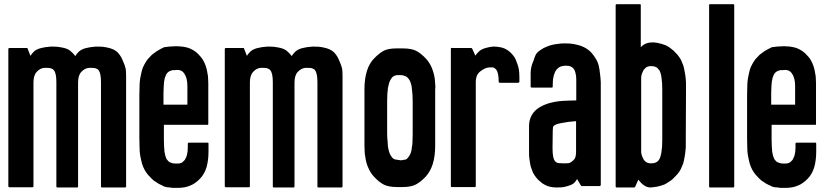

<svg xmlns="http://www.w3.org/2000/svg" viewBox="-20 -911 4068 933"><path d="M592.8 -516.6Q592.8 -346.7 592.8 -4.9Q592.8 -2.9 590.8 -1Q589.8 0 587.9 0Q550.8 0 475.6 0Q473.6 0 471.7 -1Q470.7 -2.9 470.7 -4.9Q470.7 -173.8 470.7 -511.7Q470.7 -533.2 467.8 -547.9Q464.8 -562.5 459 -570.3Q453.1 -577.1 441.4 -580.1Q429.7 -582 411.1 -581.1Q391.6 -579.1 375 -561.5Q359.4 -544.9 359.4 -509.8Q359.4 -341.8 359.4 -4.9Q359.4 -2.9 358.4 -1Q356.4 0 354.5 0Q322.3 0 258.8 0Q256.8 0 254.9 -1Q253.9 -2.9 253.9 -4.9Q253.9 -173.8 253.9 -511.7Q253.9 -533.2 251 -547.9Q248 -562.5 241.2 -570.3Q235.4 -577.1 223.6 -580.1Q212.9 -582 193.4 -581.1Q173.8 -579.1 158.2 -561.5Q142.6 -544.9 142.6 -509.8Q142.6 -341.8 142.6 -5.9Q142.6 -3.9 141.6 -2Q139.6 -1 137.7 -1Q100.6 -1 25.4 -1Q23.4 -1 22.5 -2Q20.5 -3.9 20.5 -5.9Q20.5 -89.8 20.5 -255.9Q20.5 -395.5 20.5 -672.9Q20.5 -674.8 22.5 -676.8Q23.4 -677.7 25.4 -677.7Q53.7 -677.7 109.4 -677.7Q111.3 -677.7 112.3 -677.7Q114.3 -676.8 114.3 -674.8Q119.1 -663.1 127.9 -639.6Q134.8 -650.4 145.5 -661.1Q156.2 -670.9 176.8 -676.8Q198.2 -682.6 226.6 -684.6Q233.4 -684.6 238.3 -684.6Q260.7 -684.6 278.3 -680.7Q307.6 -675.8 321.3 -664.1Q335.9 -652.3 345.7 -638.7Q352.5 -649.4 363.3 -660.2Q375 -670.9 395.5 -676.8Q417 -682.6 446.3 -684.6Q474.6 -685.5 498 -680.7Q534.2 -673.8 550.8 -657.2Q567.4 -639.6 574.2 -622.1Q586.9 -594.7 590.8 -577.1Q592.8 -564.5 592.8 -539.1Q592.8 -529.3 592.8 -516.6Z M987.3 -304.7Q917 -304.7 776.4 -304.7Q776.4 -280.3 776.4 -231.4Q776.4 -213.9 777.3 -199.2Q778.3 -185.5 779.3 -173.8Q781.2 -163.1 783.2 -154.3Q786.1 -145.5 789.1 -138.7Q793 -132.8 796.9 -128.9Q800.8 -124 806.6 -122.1Q810.5 -120.1 814.5 -119.1Q818.4 -118.2 822.3 -117.2Q825.2 -116.2 833 -116.2Q841.8 -116.2 844.7 -116.2Q848.6 -116.2 853.5 -117.2Q858.4 -118.2 862.3 -120.1Q866.2 -122.1 870.1 -126Q874 -129.9 877.9 -133.8Q880.9 -138.7 883.8 -145.5Q886.7 -151.4 888.7 -159.2Q890.6 -167 891.6 -175.8Q892.6 -185.5 892.6 -196.3Q892.6 -202.1 892.6 -212.9Q892.6 -215.8 893.6 -216.8Q895.5 -217.8 897.5 -217.8Q927.7 -217.8 988.3 -217.8Q991.2 -217.8 992.2 -216.8Q993.2 -215.8 993.2 -212.9Q993.2 -201.2 993.2 -175.8Q993.2 -130.9 983.4 -97.7Q972.7 -63.5 951.2 -42Q928.7 -18.6 903.3 -8.8Q878.9 2 842.8 2Q839.8 2 831.1 2Q822.3 2 819.3 2Q812.5 1 805.7 0Q798.8 0 793 -1Q785.2 -2 780.3 -3.9Q776.4 -5.9 771.5 -7.8Q769.5 -9.8 766.6 -10.7Q764.6 -11.7 761.7 -12.7Q755.9 -15.6 750 -18.6Q744.1 -22.5 738.3 -26.4Q733.4 -29.3 727.5 -33.2Q722.7 -37.1 717.8 -42Q709 -50.8 699.2 -61.5Q690.4 -72.3 682.6 -85.9Q674.8 -100.6 670.9 -113.3Q667 -126 661.1 -156.2Q658.2 -173.8 658.2 -194.3Q657.2 -214.8 657.2 -238.3Q657.2 -239.3 657.2 -241.2Q657.2 -242.2 657.2 -242.2Q657.2 -242.2 657.2 -242.2Q657.2 -266.6 657.2 -316.4Q657.2 -357.4 657.2 -440.4Q657.2 -440.4 657.2 -441.4Q657.2 -441.4 657.2 -441.4Q657.2 -443.4 657.2 -447.3Q657.2 -470.7 658.2 -490.2Q658.2 -510.7 661.1 -529.3Q667 -559.6 670.9 -573.2Q674.8 -585.9 682.6 -599.6Q690.4 -614.3 699.2 -625Q709 -635.7 717.8 -644.5Q727.5 -652.3 737.3 -659.2Q747.1 -666 756.8 -670.9Q759.8 -672.9 761.7 -673.8Q764.6 -675.8 766.6 -675.8Q771.5 -678.7 775.4 -680.7Q780.3 -682.6 787.1 -682.6Q797.9 -684.6 815.4 -685.5Q832 -686.5 841.8 -686.5Q845.7 -685.5 848.6 -685.5Q852.5 -685.5 856.4 -685.5Q891.6 -682.6 912.1 -670.9Q933.6 -660.2 950.2 -640.6Q964.8 -626 974.6 -603.5Q984.4 -582 988.3 -553.7Q991.2 -542 991.2 -530.3Q992.2 -518.6 992.2 -505.9Q992.2 -440.4 992.2 -309.6Q992.2 -306.6 991.2 -305.7Q990.2 -303.7 987.3 -303.7Q987.3 -304.7 987.3 -304.7ZM890.6 -402.3Q890.6 -431.6 890.6 -492.2Q890.6 -502.9 889.6 -511.7Q888.7 -520.5 886.7 -528.3Q883.8 -535.2 881.8 -542Q878.9 -548.8 876 -552.7Q872.1 -558.6 869.1 -561.5Q865.2 -564.5 860.4 -567.4Q856.4 -569.3 851.6 -570.3Q846.7 -571.3 842.8 -571.3Q838.9 -571.3 831.1 -570.3Q822.3 -570.3 820.3 -570.3Q816.4 -569.3 812.5 -568.4Q808.6 -566.4 804.7 -565.4Q798.8 -562.5 794.9 -558.6Q790 -553.7 787.1 -547.9Q784.2 -542 781.2 -533.2Q779.3 -524.4 777.3 -513.7Q776.4 -502.9 775.4 -488.3Q774.4 -474.6 774.4 -458Q774.4 -439.5 774.4 -402.3Q813.5 -402.3 890.6 -402.3Z M1644.5 -516.6Q1644.5 -346.7 1644.5 -4.9Q1644.5 -2.9 1642.6 -1Q1641.6 0 1639.6 0Q1602.5 0 1527.3 0Q1525.4 0 1523.4 -1Q1522.5 -2.9 1522.5 -4.9Q1522.5 -173.8 1522.5 -511.7Q1522.5 -533.2 1519.5 -547.9Q1516.6 -562.5 1510.7 -570.3Q1504.9 -577.1 1493.2 -580.1Q1481.4 -582 1462.9 -581.1Q1443.4 -579.1 1426.8 -561.5Q1411.1 -544.9 1411.1 -509.8Q1411.1 -341.8 1411.1 -4.9Q1411.1 -2.9 1410.2 -1Q1408.2 0 1406.2 0Q1374 0 1310.5 0Q1308.6 0 1306.6 -1Q1305.7 -2.9 1305.7 -4.9Q1305.7 -173.8 1305.7 -511.7Q1305.7 -533.2 1302.7 -547.9Q1299.8 -562.5 1293 -570.3Q1287.1 -577.1 1275.4 -580.1Q1264.6 -582 1245.1 -581.1Q1225.6 -579.1 1210 -561.5Q1194.3 -544.9 1194.3 -509.8Q1194.3 -341.8 1194.3 -5.9Q1194.3 -3.9 1193.4 -2Q1191.4 -1 1189.5 -1Q1152.3 -1 1077.1 -1Q1075.2 -1 1074.2 -2Q1072.3 -3.9 1072.3 -5.9Q1072.3 -89.8 1072.3 -255.9Q1072.3 -395.5 1072.3 -672.9Q1072.3 -674.8 1074.2 -676.8Q1075.2 -677.7 1077.1 -677.7Q1105.5 -677.7 1161.1 -677.7Q1163.1 -677.7 1164.1 -677.7Q1166 -676.8 1166 -674.8Q1170.9 -663.1 1179.7 -639.6Q1186.5 -650.4 1197.3 -661.1Q1208 -670.9 1228.5 -676.8Q1250 -682.6 1278.3 -684.6Q1285.2 -684.6 1290 -684.6Q1312.5 -684.6 1330.1 -680.7Q1359.4 -675.8 1373 -664.1Q1387.7 -652.3 1397.5 -638.7Q1404.3 -649.4 1415 -660.2Q1426.8 -670.9 1447.3 -676.8Q1468.8 -682.6 1498 -684.6Q1526.4 -685.5 1549.8 -680.7Q1585.9 -673.8 1602.5 -657.2Q1619.1 -639.6 1626 -622.1Q1638.7 -594.7 1642.6 -577.1Q1644.5 -564.5 1644.5 -539.1Q1644.5 -529.3 1644.5 -516.6Z M2094.7 -474.6Q2094.7 -384.8 2094.7 -203.1Q2094.7 -152.3 2083 -114.3Q2071.3 -77.1 2047.9 -51.8Q2023.4 -26.4 2001 -14.6Q1977.5 -2 1934.6 -2Q1933.6 -2 1931.6 -2Q1928.7 -2 1927.7 -2Q1926.8 -2 1924.8 -2Q1920.9 -2 1917 -2Q1914.1 -2 1911.1 -2Q1869.1 -2 1845.7 -13.7Q1822.3 -25.4 1797.9 -51.8Q1781.2 -69.3 1770.5 -93.8Q1758.8 -118.2 1754.9 -150.4Q1752 -163.1 1752 -176.8Q1751 -189.5 1751 -204.1Q1751 -294.9 1751 -476.6Q1751 -527.3 1762.7 -565.4Q1774.4 -603.5 1797.9 -627Q1822.3 -652.3 1845.7 -665Q1868.2 -675.8 1907.2 -675.8Q1910.2 -675.8 1913.1 -675.8Q1914.1 -675.8 1916 -675.8Q1918 -675.8 1919.9 -675.8Q1920.9 -675.8 1922.9 -675.8Q1926.8 -675.8 1929.7 -675.8Q1933.6 -675.8 1936.5 -675.8Q1978.5 -675.8 2002 -664.1Q2025.4 -652.3 2049.8 -626Q2066.4 -608.4 2077.1 -584Q2087.9 -559.6 2092.8 -528.3Q2093.8 -515.6 2094.7 -502Q2095.7 -497.1 2095.7 -491.2Q2095.7 -483.4 2094.7 -474.6ZM1985.4 -416Q1985.4 -435.5 1984.4 -451.2Q1983.4 -467.8 1981.4 -480.5Q1980.5 -493.2 1977.5 -502.9Q1974.6 -512.7 1970.7 -520.5Q1966.8 -527.3 1961.9 -532.2Q1957 -538.1 1952.1 -540Q1940.4 -544.9 1931.6 -545.9Q1922.9 -545.9 1916 -545.9Q1913.1 -545.9 1911.1 -545.9Q1909.2 -545.9 1907.2 -545.9Q1904.3 -544.9 1901.4 -543.9Q1898.4 -543.9 1895.5 -542Q1889.6 -539.1 1884.8 -534.2Q1880.9 -528.3 1877 -522.5Q1873 -514.6 1870.1 -504.9Q1867.2 -495.1 1865.2 -483.4Q1863.3 -470.7 1862.3 -455.1Q1861.3 -438.5 1861.3 -419.9Q1861.3 -367.2 1861.3 -261.7Q1861.3 -243.2 1863.3 -226.6Q1864.3 -210.9 1865.2 -198.2Q1867.2 -185.5 1870.1 -175.8Q1873 -166 1877 -158.2Q1880.9 -151.4 1884.8 -146.5Q1889.6 -140.6 1895.5 -137.7Q1899.4 -135.7 1909.2 -134.8Q1919.9 -132.8 1928.7 -131.8Q1929.7 -131.8 1931.6 -132.8Q1933.6 -132.8 1935.5 -132.8Q1939.5 -133.8 1944.3 -134.8Q1950.2 -135.7 1952.1 -135.7Q1958 -138.7 1961.9 -144.5Q1966.8 -149.4 1970.7 -156.2Q1974.6 -163.1 1977.5 -172.9Q1980.5 -182.6 1981.4 -195.3Q1984.4 -207 1984.4 -223.6Q1985.4 -239.3 1985.4 -257.8Q1985.4 -310.5 1985.4 -416Z M2503.9 -513.7Q2503.9 -511.7 2502 -510.7Q2501 -508.8 2498 -508.8Q2468.8 -508.8 2408.2 -508.8Q2406.2 -508.8 2405.3 -510.7Q2403.3 -511.7 2403.3 -513.7Q2403.3 -535.2 2400.4 -549.8Q2397.5 -564.5 2391.6 -572.3Q2385.7 -579.1 2379.9 -582Q2374 -585 2353.5 -583Q2335.9 -581.1 2314.5 -564.5Q2292 -547.9 2292 -511.7Q2292 -343.8 2292 -6.8Q2292 -4.9 2291 -2.9Q2290 -2 2287.1 -2Q2250 -2 2175.8 -2Q2172.9 -2 2171.9 -2.9Q2170.9 -4.9 2170.9 -6.8Q2170.9 -90.8 2170.9 -257.8Q2170.9 -396.5 2170.9 -673.8Q2170.9 -675.8 2171.9 -677.7Q2172.9 -679.7 2175.8 -677.7Q2207 -677.7 2269.5 -677.7Q2270.5 -677.7 2272.5 -676.8Q2273.4 -676.8 2274.4 -674.8Q2279.3 -664.1 2290 -640.6Q2296.9 -651.4 2308.6 -662.1Q2319.3 -671.9 2339.8 -677.7Q2360.4 -683.6 2375 -684.6Q2377.9 -684.6 2381.8 -684.6Q2394.5 -684.6 2410.2 -681.6Q2435.5 -677.7 2457 -659.2Q2477.5 -640.6 2485.4 -623Q2497.1 -595.7 2501 -575.2Q2503.9 -560.5 2503.9 -535.2Q2503.9 -525.4 2503.9 -513.7Z M2899.4 -511.7Q2899.4 -345.7 2899.4 -11.7Q2899.4 -9.8 2897.5 -8.8Q2896.5 -6.8 2893.6 -6.8Q2865.2 -6.8 2807.6 -6.8Q2806.6 -6.8 2804.7 -7.8Q2803.7 -8.8 2802.7 -9.8Q2796.9 -20.5 2784.2 -41Q2783.2 -40 2783.2 -39.1Q2783.2 -39.1 2782.2 -38.1Q2776.4 -28.3 2770.5 -22.5Q2764.6 -16.6 2752.9 -11.7Q2733.4 -4.9 2719.7 -2Q2707 0 2684.6 0Q2668.9 0 2655.3 -2.9Q2640.6 -5.9 2627.9 -12.7Q2616.2 -18.6 2605.5 -28.3Q2593.8 -37.1 2585.9 -47.9Q2577.1 -58.6 2570.3 -71.3Q2564.5 -85 2559.6 -99.6Q2555.7 -115.2 2553.7 -131.8Q2550.8 -147.5 2550.8 -165Q2550.8 -209 2550.8 -296.9Q2550.8 -337.9 2574.2 -366.2Q2597.7 -393.6 2643.6 -408.2Q2679.7 -418.9 2716.8 -420.9Q2754.9 -422.9 2780.3 -422.9Q2780.3 -450.2 2780.3 -505.9Q2780.3 -515.6 2780.3 -524.4Q2779.3 -534.2 2779.3 -542Q2778.3 -549.8 2776.4 -556.6Q2774.4 -563.5 2772.5 -569.3Q2768.6 -574.2 2765.6 -579.1Q2762.7 -583 2756.8 -585.9Q2752 -588.9 2745.1 -590.8Q2738.3 -591.8 2728.5 -591.8Q2722.7 -591.8 2716.8 -590.8Q2710.9 -589.8 2705.1 -587.9Q2699.2 -585.9 2694.3 -582Q2689.5 -578.1 2684.6 -573.2Q2680.7 -567.4 2676.8 -560.5Q2673.8 -552.7 2670.9 -543.9Q2668.9 -535.2 2667 -523.4Q2666 -511.7 2666 -498Q2666 -495.1 2666 -490.2Q2666 -487.3 2665 -486.3Q2663.1 -485.4 2661.1 -485.4Q2628.9 -485.4 2564.5 -485.4Q2561.5 -485.4 2560.5 -486.3Q2558.6 -487.3 2558.6 -490.2Q2558.6 -501 2558.6 -523.4Q2558.6 -524.4 2558.6 -554.7Q2558.6 -585 2571.3 -613.3Q2573.2 -617.2 2574.2 -620.1Q2575.2 -624 2576.2 -627.9Q2579.1 -636.7 2583 -644.5Q2586.9 -652.3 2595.7 -660.2Q2608.4 -669.9 2622.1 -677.7Q2636.7 -684.6 2653.3 -690.4Q2669.9 -695.3 2687.5 -697.3Q2705.1 -700.2 2724.6 -700.2Q2750 -700.2 2766.6 -697.3Q2782.2 -694.3 2798.8 -689.5Q2816.4 -683.6 2830.1 -674.8Q2843.8 -666 2853.5 -655.3Q2864.3 -643.6 2875 -626Q2885.7 -608.4 2889.6 -590.8Q2893.6 -574.2 2895.5 -553.7Q2898.4 -534.2 2899.4 -511.7ZM2678.7 -126Q2685.5 -119.1 2696.3 -118.2Q2707 -117.2 2720.7 -117.2Q2722.7 -117.2 2724.6 -117.2Q2726.6 -117.2 2728.5 -117.2Q2738.3 -117.2 2744.1 -118.2Q2751 -120.1 2755.9 -124Q2773.4 -135.7 2776.4 -148.4Q2779.3 -162.1 2779.3 -169.9Q2779.3 -220.7 2779.3 -322.3Q2743.2 -320.3 2705.1 -312.5Q2668 -305.7 2667 -291Q2667 -285.2 2666 -274.4Q2665 -241.2 2665 -196.3Q2665 -192.4 2665 -188.5Q2665 -139.6 2678.7 -126Z M3312.5 -245.1Q3312.5 -244.1 3312.5 -244.1Q3312.5 -244.1 3312.5 -244.1Q3312.5 -243.2 3312.5 -241.2Q3312.5 -216.8 3312.5 -197.3Q3311.5 -176.8 3308.6 -159.2Q3303.7 -128.9 3299.8 -116.2Q3294.9 -103.5 3288.1 -88.9Q3281.2 -75.2 3271.5 -64.5Q3261.7 -53.7 3252.9 -44.9Q3248 -40 3243.2 -36.1Q3237.3 -32.2 3231.4 -28.3Q3225.6 -24.4 3219.7 -20.5Q3213.9 -17.6 3209 -14.6Q3199.2 -10.7 3188.5 -7.8Q3178.7 -4.9 3168 -2.9Q3166 -2.9 3163.1 -2.9Q3161.1 -2 3160.2 -2Q3154.3 -1 3151.4 -1Q3147.5 0 3140.6 0Q3125 0 3110.4 -9.8Q3095.7 -19.5 3082 -38.1Q3077.1 -26.4 3066.4 -2.9Q3066.4 -2 3064.5 -1Q3063.5 0 3061.5 0Q3033.2 0 2976.6 0Q2974.6 0 2973.6 -1Q2971.7 -2.9 2971.7 -4.9Q2971.7 -115.2 2971.7 -335.9Q2971.7 -519.5 2971.7 -885.7Q2971.7 -888.7 2973.6 -889.6Q2974.6 -890.6 2976.6 -890.6Q3013.7 -890.6 3088.9 -890.6Q3090.8 -890.6 3092.8 -889.6Q3094.7 -888.7 3093.8 -885.7Q3093.8 -818.4 3093.8 -681.6Q3103.5 -692.4 3114.3 -697.3Q3124 -702.1 3136.7 -704.1Q3148.4 -705.1 3155.3 -705.1Q3162.1 -704.1 3170.9 -703.1Q3171.9 -703.1 3172.9 -703.1Q3182.6 -701.2 3193.4 -698.2Q3203.1 -695.3 3213.9 -691.4Q3224.6 -686.5 3234.4 -679.7Q3244.1 -671.9 3253.9 -664.1Q3262.7 -655.3 3272.5 -644.5Q3281.2 -633.8 3289.1 -620.1Q3295.9 -605.5 3300.8 -591.8Q3304.7 -579.1 3309.6 -548.8Q3312.5 -531.2 3313.5 -509.8Q3313.5 -489.3 3313.5 -465.8Q3313.5 -463.9 3313.5 -460.9Q3313.5 -388.7 3312.5 -245.1ZM3194.3 -534.2Q3193.4 -544.9 3190.4 -553.7Q3188.5 -561.5 3184.6 -568.4Q3180.7 -574.2 3176.8 -578.1Q3172.9 -583 3168 -585Q3162.1 -586.9 3156.2 -588.9Q3149.4 -589.8 3141.6 -589.8Q3137.7 -589.8 3132.8 -588.9Q3127.9 -587.9 3124 -585.9Q3120.1 -584 3116.2 -580.1Q3111.3 -576.2 3108.4 -572.3Q3105.5 -566.4 3102.5 -560.5Q3099.6 -554.7 3097.7 -546.9Q3096.7 -544.9 3096.7 -542Q3096.7 -540 3095.7 -537.1Q3095.7 -415 3095.7 -169.9Q3095.7 -168 3096.7 -165Q3096.7 -162.1 3097.7 -160.2Q3099.6 -152.3 3102.5 -146.5Q3105.5 -140.6 3108.4 -134.8Q3111.3 -130.9 3115.2 -127Q3119.1 -123 3124 -121.1Q3127.9 -119.1 3132.8 -118.2Q3137.7 -117.2 3141.6 -117.2Q3149.4 -117.2 3156.2 -118.2Q3162.1 -119.1 3168 -122.1Q3172.9 -124 3177.7 -128.9Q3181.6 -132.8 3184.6 -138.7Q3188.5 -145.5 3190.4 -154.3Q3193.4 -163.1 3194.3 -173.8Q3196.3 -185.5 3197.3 -199.2Q3198.2 -213.9 3198.2 -231.4Q3198.2 -313.5 3198.2 -476.6Q3198.2 -493.2 3197.3 -507.8Q3196.3 -522.5 3194.3 -534.2Z M3547.9 -885.7Q3547.9 -592.8 3547.9 -4.9Q3547.9 -2.9 3545.9 -1Q3544.9 0 3543 0Q3504.9 0 3430.7 0Q3428.7 0 3426.8 -1Q3425.8 -2.9 3425.8 -4.9Q3425.8 -115.2 3425.8 -335.9Q3425.8 -519.5 3425.8 -885.7Q3425.8 -888.7 3426.8 -889.6Q3428.7 -890.6 3430.7 -890.6Q3467.8 -890.6 3543 -890.6Q3544.9 -890.6 3546.9 -889.6Q3547.9 -888.7 3547.9 -886.7Q3547.9 -886.7 3547.9 -885.7Z M3940.4 -304.7Q3870.1 -304.7 3729.5 -304.7Q3729.5 -280.3 3729.5 -231.4Q3729.5 -213.9 3730.5 -199.2Q3731.4 -185.5 3732.4 -173.8Q3734.4 -163.1 3736.3 -154.3Q3739.3 -145.5 3742.2 -138.7Q3746.1 -132.8 3750 -128.9Q3753.9 -124 3759.8 -122.1Q3763.7 -120.1 3767.6 -119.1Q3771.5 -118.2 3775.4 -117.2Q3778.3 -116.2 3786.1 -116.2Q3794.9 -116.2 3797.9 -116.2Q3801.8 -116.2 3806.6 -117.2Q3811.5 -118.2 3815.4 -120.1Q3819.3 -122.1 3823.2 -126Q3827.1 -129.9 3831.1 -133.8Q3834 -138.7 3836.9 -145.5Q3839.8 -151.4 3841.8 -159.2Q3843.8 -167 3844.7 -175.8Q3845.7 -185.5 3845.7 -196.3Q3845.7 -202.1 3845.7 -212.9Q3845.7 -215.8 3846.7 -216.8Q3848.6 -217.8 3850.6 -217.8Q3880.9 -217.8 3941.4 -217.8Q3944.3 -217.8 3945.3 -216.8Q3946.3 -215.8 3946.3 -212.9Q3946.3 -201.2 3946.3 -175.8Q3946.3 -130.9 3936.5 -97.7Q3925.8 -63.5 3904.3 -42Q3881.8 -18.6 3856.4 -8.8Q3832 2 3795.9 2Q3793 2 3784.2 2Q3775.4 2 3772.5 2Q3765.6 1 3758.8 0Q3752 0 3746.1 -1Q3738.3 -2 3733.4 -3.9Q3729.5 -5.9 3724.6 -7.8Q3722.7 -9.8 3719.7 -10.7Q3717.8 -11.7 3714.8 -12.7Q3709 -15.6 3703.1 -18.6Q3697.3 -22.5 3691.4 -26.4Q3686.5 -29.3 3680.7 -33.2Q3675.8 -37.1 3670.9 -42Q3662.1 -50.8 3652.3 -61.5Q3643.6 -72.3 3635.7 -85.9Q3627.9 -100.6 3624 -113.3Q3620.1 -126 3614.3 -156.2Q3611.3 -173.8 3611.3 -194.3Q3610.4 -214.8 3610.4 -238.3Q3610.4 -239.3 3610.4 -241.2Q3610.4 -242.2 3610.4 -242.2Q3610.4 -242.2 3610.4 -242.2Q3610.4 -266.6 3610.4 -316.4Q3610.4 -357.4 3610.4 -440.4Q3610.4 -440.4 3610.4 -441.4Q3610.4 -441.4 3610.4 -441.4Q3610.4 -443.4 3610.4 -447.3Q3610.4 -470.7 3611.3 -490.2Q3611.3 -510.7 3614.3 -529.3Q3620.1 -559.6 3624 -573.2Q3627.9 -585.9 3635.7 -599.6Q3643.6 -614.3 3652.3 -625Q3662.1 -635.7 3670.9 -644.5Q3680.7 -652.3 3690.4 -659.2Q3700.2 -666 3710 -670.9Q3712.9 -672.9 3714.8 -673.8Q3717.8 -675.8 3719.7 -675.8Q3724.6 -678.7 3728.5 -680.7Q3733.4 -682.6 3740.2 -682.6Q3751 -684.6 3768.6 -685.5Q3785.2 -686.5 3794.9 -686.5Q3798.8 -685.5 3801.8 -685.5Q3805.7 -685.5 3809.6 -685.5Q3844.7 -682.6 3865.2 -670.9Q3886.7 -660.2 3903.3 -640.6Q3918 -626 3927.7 -603.5Q3937.5 -582 3941.4 -553.7Q3944.3 -542 3944.3 -530.3Q3945.3 -518.6 3945.3 -505.9Q3945.3 -440.4 3945.3 -309.6Q3945.3 -306.6 3944.3 -305.7Q3943.4 -303.7 3940.4 -303.7Q3940.4 -304.7 3940.4 -304.7ZM3843.8 -402.3Q3843.8 -431.6 3843.8 -492.2Q3843.8 -502.9 3842.8 -511.7Q3841.8 -520.5 3839.8 -528.3Q3836.9 -535.2 3835 -542Q3832 -548.8 3829.1 -552.7Q3825.2 -558.6 3822.3 -561.5Q3818.4 -564.5 3813.5 -567.4Q3809.6 -569.3 3804.7 -570.3Q3799.8 -571.3 3795.9 -571.3Q3792 -571.3 3784.2 -570.3Q3775.4 -570.3 3773.4 -570.3Q3769.5 -569.3 3765.6 -568.4Q3761.7 -566.4 3757.8 -565.4Q3752 -562.5 3748 -558.6Q3743.2 -553.7 3740.2 -547.9Q3737.3 -542 3734.4 -533.2Q3732.4 -524.4 3730.5 -513.7Q3729.5 -502.9 3728.5 -488.3Q3727.5 -474.6 3727.5 -458Q3727.5 -439.5 3727.5 -402.3Q3766.6 -402.3 3843.8 -402.3Z"/></svg>

Font: Typeface
Style: Regular
Weight: 400
Version: Version 1.0